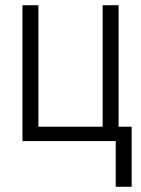

<svg xmlns="http://www.w3.org/2000/svg" viewBox="-20 -540 540 735"><path d="M423 175V0H66V-520H127V-55H373V-520H434V-55H484V175Z"/></svg>

Font: Iosevka Curly Light
Style: Regular
Weight: 300
Monospace: yes
Designer: Belleve Invis
Foundry: Belleve Invis
Version: Version 22.1.2; ttfautohint (v1.8.4)